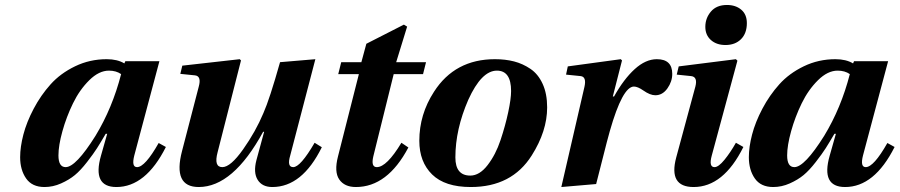

<svg xmlns="http://www.w3.org/2000/svg" viewBox="-20 -740 3617 772"><path d="M61 -108Q61 -149 74 -199Q87 -249 115.5 -303Q144 -357 183.5 -401Q223 -445 282 -473.5Q341 -502 409 -502Q452 -502 480 -485L484 -494H621L520 -115Q508 -68 531 -68Q563 -68 618 -165L647 -149Q566 12 448 12Q350 12 386 -114L411 -202H405Q384 -166 370 -144Q356 -122 330 -88.5Q304 -55 281 -36Q258 -17 225.5 -2.5Q193 12 159 12Q109 12 85 -22.5Q61 -57 61 -108ZM215 -115Q215 -68 244 -68Q285 -68 364 -194Q432 -306 467 -442Q447 -456 418 -456Q378 -456 339 -417.5Q300 -379 273.5 -324.5Q247 -270 231 -212.5Q215 -155 215 -115Z M705 -443 713 -476 944 -502 949 -497 855 -128Q839 -68 874 -68Q907 -68 957.5 -139.5Q1008 -211 1039 -285Q1064 -341 1106 -490L1248 -502L1147 -115Q1133 -68 1159 -68Q1188 -68 1245 -166L1274 -148Q1195 12 1075 12Q1034 12 1016 -17Q998 -46 1011 -96L1042 -210H1038Q917 12 779 12Q674 12 712 -133L779 -391Q791 -434 764 -437Z M1339 -111 1423 -442H1340L1352 -490H1433L1453 -564L1604 -641L1617 -633L1573 -490H1693L1681 -442H1563L1481 -111Q1471 -68 1495 -68Q1535 -68 1594 -166L1622 -147Q1538 12 1411 12Q1365 12 1344 -18.5Q1323 -49 1339 -111Z M1666 -174Q1666 -280 1725 -371Q1809 -502 1970 -502Q2012 -502 2047 -493Q2082 -484 2113 -463Q2144 -442 2162 -402.5Q2180 -363 2180 -308Q2180 -213 2118 -115Q2038 12 1873 12Q1769 12 1717.5 -38.5Q1666 -89 1666 -174ZM1811 -107Q1811 -34 1871 -34Q1908 -34 1940.5 -76Q1973 -118 1992.5 -176.5Q2012 -235 2023.5 -289Q2035 -343 2035 -374Q2035 -456 1978 -456Q1916 -456 1863 -339Q1811 -220 1811 -107Z M2237 12 2330 -391Q2339 -431 2315 -434L2256 -440L2263 -473L2476 -502L2481 -497L2444 -352H2449Q2488 -422 2532 -462Q2576 -502 2621 -502Q2683 -502 2683 -443Q2683 -412 2663.5 -384.5Q2644 -357 2615 -357Q2594 -357 2567 -376Q2544 -392 2529 -392Q2483 -392 2432 -213Q2422 -178 2403.5 -104Q2385 -30 2377 0Z M2816 -632Q2816 -667 2838.5 -693.5Q2861 -720 2903 -720Q2938 -720 2960.5 -701Q2983 -682 2983 -647Q2983 -606 2959.5 -582.5Q2936 -559 2897 -559Q2861 -559 2838.5 -579Q2816 -599 2816 -632ZM2699 -107 2776 -392Q2786 -431 2759 -434L2701 -440L2709 -473L2939 -502L2945 -496L2842 -115Q2829 -68 2853 -68Q2869 -68 2893 -97.5Q2917 -127 2939 -166L2969 -149Q2889 12 2769 12Q2667 12 2699 -107Z M2991 -108Q2991 -149 3004 -199Q3017 -249 3045.5 -303Q3074 -357 3113.5 -401Q3153 -445 3212 -473.5Q3271 -502 3339 -502Q3382 -502 3410 -485L3414 -494H3551L3450 -115Q3438 -68 3461 -68Q3493 -68 3548 -165L3577 -149Q3496 12 3378 12Q3280 12 3316 -114L3341 -202H3335Q3314 -166 3300 -144Q3286 -122 3260 -88.5Q3234 -55 3211 -36Q3188 -17 3155.5 -2.5Q3123 12 3089 12Q3039 12 3015 -22.5Q2991 -57 2991 -108ZM3145 -115Q3145 -68 3174 -68Q3215 -68 3294 -194Q3362 -306 3397 -442Q3377 -456 3348 -456Q3308 -456 3269 -417.5Q3230 -379 3203.5 -324.5Q3177 -270 3161 -212.5Q3145 -155 3145 -115Z"/></svg>

Font: Lingua Franca
Style: Bold Italic
Weight: 700
Italic angle: -13°
Version: Version 1.19